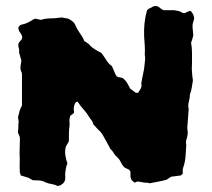

<svg xmlns="http://www.w3.org/2000/svg" viewBox="-20 -612 705 638"><path d="M623 -542Q619 -531 620 -520Q621 -509 622 -498V-493Q621 -488 619 -482Q617 -476 615 -470Q618 -453 618 -436.5Q618 -420 618 -404Q618 -396 617.5 -388.5Q617 -381 618 -374Q618 -367 619 -360Q620 -353 621 -345Q619 -335 617.5 -322.5Q616 -310 611 -298Q611 -286 607.5 -274Q604 -262 607 -250Q606 -240 605.5 -230Q605 -220 604 -209Q603 -200 602.5 -191Q602 -182 604 -173Q604 -164 601 -153Q596 -141 599 -131Q598 -112 596.5 -92Q595 -72 588 -53Q587 -49 587 -43Q587 -38 588 -36L581 -29Q573 -28 565.5 -27Q558 -26 550 -25Q547 -24 543.5 -21.5Q540 -19 534 -15Q520 -11 506 -8.5Q492 -6 478 -3Q471 -5 465.5 -5Q460 -5 455 -6Q451 -7 446.5 -7.5Q442 -8 437 -9Q435 -8 432 -7Q429 -6 427 -5L417 -14Q413 -22 413.5 -29Q414 -36 413 -43Q409 -49 403 -51Q397 -53 392 -57Q385 -65 381 -74Q377 -83 369 -90Q362 -96 357.5 -104Q353 -112 346 -118Q341 -129 335 -139Q329 -149 324 -159Q319 -168 313 -175Q307 -180 301.5 -186.5Q296 -193 290 -199Q289 -206 285 -211Q281 -216 277 -222Q269 -236 258 -248Q247 -260 238 -274Q236 -273 234 -273Q232 -273 231 -271Q225 -262 225 -248Q225 -245 226 -242Q227 -239 225 -236Q223 -234 220 -232Q217 -230 214 -228Q210 -218 211 -207Q212 -196 210 -185Q209 -175 209 -164Q209 -153 209 -143L199 -125Q195 -111 197 -97Q199 -83 204 -69Q201 -62 199 -53Q198 -46 197 -38.5Q196 -31 197 -23Q198 -3 177 5Q175 5 171 6Q162 1 151 -0.5Q140 -2 129 -7Q119 -12 109 -12.5Q99 -13 90 -13Q85 -15 79.5 -18.5Q74 -22 69 -23Q64 -25 59 -26Q54 -27 49 -29Q48 -31 47.5 -34Q47 -37 46 -38Q45 -55 45.5 -70.5Q46 -86 45 -101Q45 -112 45.5 -123Q46 -134 46 -145V-155Q45 -160 42 -165.5Q39 -171 40 -177Q41 -183 41 -189Q41 -195 41 -200Q43 -206 41.5 -212Q40 -218 40 -223Q42 -233 45 -243Q48 -253 53 -261V-365Q53 -369 52 -371Q47 -381 48 -390Q49 -395 49.5 -400.5Q50 -406 51 -411Q49 -418 47 -425Q45 -432 43 -439Q45 -445 42.5 -452Q40 -459 41 -466Q43 -472 48 -476.5Q53 -481 54 -488Q53 -496 47 -503.5Q41 -511 41 -521Q46 -529 51 -530Q62 -532 71.5 -536.5Q81 -541 90 -547Q91 -548 98 -550Q102 -549 106.5 -548Q111 -547 117 -546Q125 -549 133.5 -550Q142 -551 152 -551Q160 -551 167.5 -552Q175 -553 185 -554Q190 -553 195.5 -552Q201 -551 207 -550Q215 -546 221.5 -540.5Q228 -535 231 -527Q237 -513 246 -501Q255 -489 260 -476Q265 -472 270.5 -469Q276 -466 279 -461Q287 -453 297 -447Q307 -441 317 -436Q326 -424 333.5 -412Q341 -400 352 -392Q356 -384 359 -376Q362 -368 365 -362Q369 -356 374.5 -355.5Q380 -355 384 -354Q386 -353 387.5 -352.5Q389 -352 390 -351Q398 -344 403 -335.5Q408 -327 413 -317Q418 -314 422 -310.5Q426 -307 431 -304Q433 -303 435.5 -303.5Q438 -304 439 -304Q444 -311 447.5 -317.5Q451 -324 450 -332Q449 -335 450 -338Q451 -341 451 -345Q453 -357 456 -369Q459 -381 460 -394Q461 -403 462 -412.5Q463 -422 461 -430Q462 -446 461 -460.5Q460 -475 459 -490Q458 -512 460 -533Q462 -554 468 -576Q468 -577 468.5 -577Q469 -577 469 -578Q473 -583 477.5 -584.5Q482 -586 486 -589Q491 -592 496 -592Q501 -592 506 -590Q512 -585 519 -580Q521 -580 522.5 -579Q524 -578 526 -578H559Q566 -577 573 -575.5Q580 -574 587 -569Q589 -568 590.5 -568.5Q592 -569 593 -568Q598 -570 602.5 -572.5Q607 -575 612 -576Q614 -575 615.5 -573.5Q617 -572 619 -569Q623 -563 624.5 -556Q626 -549 623 -542Z"/></svg>

Font: Darumadrop One
Style: Regular
Weight: 400
Version: Version 1.000